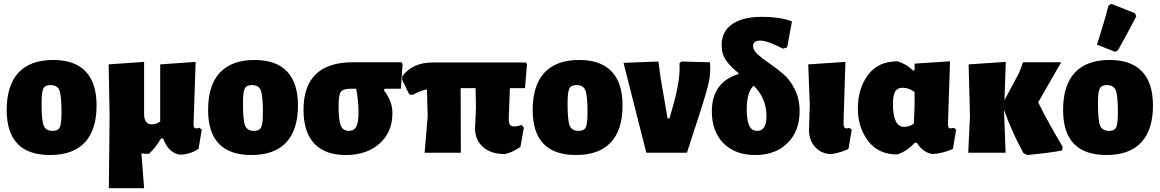

<svg xmlns="http://www.w3.org/2000/svg" viewBox="-20 -797 6052 1002"><path d="M258 -484Q370 -484 427 -424Q484 -364 484 -247Q484 -119 422.5 -53.5Q361 12 241 12Q15 12 15 -223Q15 -352 76.5 -418Q138 -484 258 -484ZM244 -353Q215 -353 206 -334.5Q197 -316 197 -257Q197 -169 208 -141.5Q219 -114 255 -114Q283 -114 292 -132.5Q301 -151 301 -211Q301 -298 290 -325.5Q279 -353 244 -353Z M548 185 552 -190 547 -461 732 -474V-210L731 -202L732 -203Q732 -148 773 -148Q796 -148 816 -163V-461L1001 -474L990 -148Q990 -127 1004 -127Q1011 -127 1021 -130L1033 -120L1016 -20Q968 11 916 10Q857 -2 832 -74H820Q794 -28 757 6Q736 6 718 3L732 185Z M1309 -484Q1421 -484 1478 -424Q1535 -364 1535 -247Q1535 -119 1473.5 -53.5Q1412 12 1292 12Q1066 12 1066 -223Q1066 -352 1127.5 -418Q1189 -484 1309 -484ZM1295 -353Q1266 -353 1257 -334.5Q1248 -316 1248 -257Q1248 -169 1259 -141.5Q1270 -114 1306 -114Q1334 -114 1343 -132.5Q1352 -151 1352 -211Q1352 -298 1341 -325.5Q1330 -353 1295 -353Z M1784 12Q1676 12 1620 -48Q1564 -108 1564 -224Q1564 -472 1822 -472H2076L2081 -462L2072 -334H1987L1984 -325Q2028 -269 2028 -207Q2028 -108 1961 -48Q1894 12 1784 12ZM1800 -114Q1828 -114 1839.5 -136Q1851 -158 1851 -210Q1851 -271 1839 -334H1813Q1770 -334 1758.5 -317.5Q1747 -301 1747 -241Q1747 -169 1758.5 -141.5Q1770 -114 1800 -114Z M2196 0 2212 -190 2208 -331Q2169 -322 2134 -302L2116 -304L2079 -380V-399Q2134 -471 2237 -471H2725L2730 -462L2720 -337H2641L2635 -177Q2635 -155 2641.5 -146Q2648 -137 2664 -137Q2680 -137 2702 -145L2714 -131L2696 -30Q2651 0 2614 7Q2542 7 2500.5 -30Q2459 -67 2459 -128L2464 -236L2462 -337H2384L2385 0Z M3003 -484Q3115 -484 3172 -424Q3229 -364 3229 -247Q3229 -119 3167.5 -53.5Q3106 12 2986 12Q2760 12 2760 -223Q2760 -352 2821.5 -418Q2883 -484 3003 -484ZM2989 -353Q2960 -353 2951 -334.5Q2942 -316 2942 -257Q2942 -169 2953 -141.5Q2964 -114 3000 -114Q3028 -114 3037 -132.5Q3046 -151 3046 -211Q3046 -298 3035 -325.5Q3024 -353 2989 -353Z M3685 -472Q3690 -420 3679.5 -370Q3669 -320 3629 -197L3565 0H3353L3234 -469L3416 -476L3429 -381L3464 -179H3474L3493 -247Q3532 -384 3526 -466L3535 -476Z M3921 12Q3817 12 3756 -49Q3695 -110 3695 -216Q3695 -367 3833 -410L3835 -415Q3792 -449 3769 -482Q3746 -515 3746 -562Q3746 -632 3800.5 -670.5Q3855 -709 3956 -709Q4055 -709 4113 -685L4088 -550L4066 -543Q3985 -585 3949 -585Q3910 -585 3910 -557Q3910 -535 3935 -512.5Q3960 -490 3995.5 -466Q4031 -442 4067 -411.5Q4103 -381 4128 -330.5Q4153 -280 4153 -217Q4153 -113 4090 -50.5Q4027 12 3921 12ZM3877 -227Q3877 -168 3890 -141Q3903 -114 3932 -114Q3980 -114 3980 -191Q3980 -285 3913 -350Q3877 -317 3877 -227Z M4319 7Q4268 7 4235 -28.5Q4202 -64 4202 -118L4206 -249L4198 -461L4392 -474L4382 -155Q4382 -127 4396 -127Q4403 -127 4413 -130L4425 -120L4408 -20Q4365 1 4319 7Z M4662 9Q4564 9 4510.5 -61.5Q4457 -132 4457 -230Q4457 -334 4509.5 -405.5Q4562 -477 4664 -477Q4711 -463 4745 -429L4753 -430V-465L4938 -477L4927 -148Q4927 -127 4939 -127Q4940 -127 4958 -130L4970 -120L4953 -20Q4904 3 4846 7Q4795 -2 4765 -52H4754Q4713 -7 4662 9ZM4640 -254Q4640 -135 4699 -135Q4726 -135 4749 -152L4753 -244V-317Q4723 -339 4690 -339Q4664 -339 4652 -320Q4640 -301 4640 -254Z M5033 0 5042 -190 5035 -461 5229 -474 5222 -274 5298 -416 5319 -472H5518L5398 -263Q5445 -167 5525 -32L5524 -12Q5459 1 5341 12L5321 2Q5258 -114 5220 -223V-210L5228 0Z M5765 -768 5780 -777 5903 -728 5910 -712Q5856 -608 5815 -536L5801 -526L5705 -564Q5742 -679 5765 -768ZM5771 -484Q5883 -484 5940 -424Q5997 -364 5997 -247Q5997 -119 5935.5 -53.5Q5874 12 5754 12Q5528 12 5528 -223Q5528 -352 5589.5 -418Q5651 -484 5771 -484ZM5757 -353Q5728 -353 5719 -334.5Q5710 -316 5710 -257Q5710 -169 5721 -141.5Q5732 -114 5768 -114Q5796 -114 5805 -132.5Q5814 -151 5814 -211Q5814 -298 5803 -325.5Q5792 -353 5757 -353Z"/></svg>

Font: Alegreya Sans Black
Style: Regular
Weight: 900
Designer: Juan Pablo del Peral
Foundry: Huerta Tipografica
Version: Version 2.007